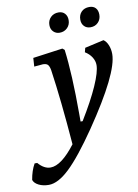

<svg xmlns="http://www.w3.org/2000/svg" viewBox="-207 -717 728 1016"><g transform="rotate(-10 156.5 -209.0)"><path d="M389 -468Q404 -458 413 -436Q422 -414 422 -388Q422 -285 239 -17Q147 117 84.5 176.5Q22 236 -28 236Q-59 236 -82 224.5Q-105 213 -111 195Q-103 146 -83 111H-69Q-38 147 -3 147Q55 147 132 46Q113 -195 89 -360Q85 -382 77 -390Q69 -398 51 -398L29 -396Q11 -394 4 -394L7 -440L167 -462L178 -453Q195 -321 195 -105V-65H206Q266 -163 298 -235.5Q330 -308 330 -345Q330 -367 317 -387.5Q304 -408 281 -422L287 -445ZM121 -596Q121 -621 137.5 -637.5Q154 -654 180 -654Q201 -654 213.5 -640.5Q226 -627 226 -605Q226 -580 209.5 -563.5Q193 -547 168 -547Q148 -547 134.5 -560.5Q121 -574 121 -596ZM287 -596Q287 -622 303 -638Q319 -654 345 -654Q367 -654 379 -641Q391 -628 391 -605Q391 -580 375 -563.5Q359 -547 334 -547Q313 -547 300 -560.5Q287 -574 287 -596Z"/></g></svg>

Font: Alegreya Medium
Style: Italic
Weight: 500
Italic angle: -7°
Designer: Juan Pablo del Peral
Foundry: Huerta Tipografica
Version: Version 2.008; ttfautohint (v1.8)